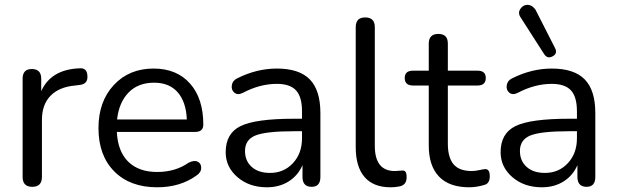

<svg xmlns="http://www.w3.org/2000/svg" viewBox="-20 -786 2621 815"><path d="M76 -35V-452Q76 -493 115 -493Q155 -493 155 -452V-399Q196 -491 317 -496Q350 -499 351 -464Q354 -428 315 -425L299 -423Q231 -417 194.5 -379.5Q158 -342 158 -277V-35Q158 7 117 7Q76 7 76 -35Z M647 9Q532 9 465 -58.5Q398 -126 398 -242Q398 -355 463 -425Q528 -495 632 -495Q730 -495 786.5 -431.5Q843 -368 843 -257Q843 -226 808 -226H476Q480 -143 524.5 -99.5Q569 -56 647 -56Q724 -56 780 -95Q803 -107 818.5 -100Q834 -93 834 -73.5Q834 -54 814 -41Q745 9 647 9ZM634 -435Q566 -435 525.5 -393Q485 -351 477 -279H773Q770 -353 734.5 -394Q699 -435 634 -435Z M1113 9Q1038 9 988 -34Q938 -77 938 -140Q938 -220 1001.5 -251Q1065 -282 1230 -282H1262V-313Q1262 -375 1236.5 -402.5Q1211 -430 1155 -430Q1083 -430 1011 -392Q989 -381 975 -392.5Q961 -404 964 -424Q967 -444 986 -453Q1069 -495 1155 -495Q1250 -495 1295 -449Q1340 -403 1340 -306V-35Q1340 7 1303 7Q1264 7 1264 -35V-85Q1245 -41 1205.5 -16Q1166 9 1113 9ZM1126 -52Q1185 -52 1223.5 -93.5Q1262 -135 1262 -199V-229H1231Q1109 -229 1064.5 -211Q1020 -193 1020 -145Q1020 -103 1048.5 -77.5Q1077 -52 1126 -52Z M1638 9Q1565 9 1527.5 -34.5Q1490 -78 1490 -161V-671Q1490 -712 1530 -712Q1571 -712 1571 -671V-167Q1571 -60 1656 -60Q1662 -60 1672 -61Q1682 -62 1686 -62Q1697 -63 1701.5 -56.5Q1706 -50 1706 -33Q1706 1 1672 6Q1656 9 1638 9Z M1972 9Q1887 9 1843.5 -36.5Q1800 -82 1800 -168V-423H1733Q1698 -423 1698 -455Q1698 -486 1733 -486H1800V-601Q1800 -642 1841 -642Q1881 -642 1881 -601V-486H2007Q2042 -486 2042 -455Q2042 -423 2007 -423H1881V-176Q1881 -118 1905 -89Q1929 -60 1983 -60Q1997 -60 2015 -64Q2033 -68 2038 -68Q2059 -70 2059 -38Q2059 -9 2039 -2Q2004 9 1972 9Z M2290 -556 2190 -712Q2177 -731 2189 -748.5Q2201 -766 2220 -765.5Q2239 -765 2253 -745L2336 -582Q2348 -559 2326 -547Q2304 -535 2290 -556ZM2280 9Q2205 9 2155 -34Q2105 -77 2105 -140Q2105 -220 2168.5 -251Q2232 -282 2397 -282H2429V-313Q2429 -375 2403.5 -402.5Q2378 -430 2322 -430Q2250 -430 2178 -392Q2156 -381 2142 -392.5Q2128 -404 2131 -424Q2134 -444 2153 -453Q2236 -495 2322 -495Q2417 -495 2462 -449Q2507 -403 2507 -306V-35Q2507 7 2470 7Q2431 7 2431 -35V-85Q2412 -41 2372.5 -16Q2333 9 2280 9ZM2293 -52Q2352 -52 2390.5 -93.5Q2429 -135 2429 -199V-229H2398Q2276 -229 2231.5 -211Q2187 -193 2187 -145Q2187 -103 2215.5 -77.5Q2244 -52 2293 -52Z"/></svg>

Font: Nunito
Style: Regular
Weight: 400
Designer: Vernon Adams
Foundry: Vernon Adams
Version: Version 3.602